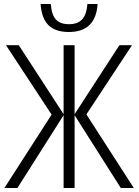

<svg xmlns="http://www.w3.org/2000/svg" viewBox="-20 -940 697 960"><path d="M10 -714H74L298 -369V-714H353V-369L577 -714H640L412 -368L649 0H584L353 -364V0H298V-364L67 0H2L238 -367ZM324 -780Q257 -780 222.5 -814Q188 -848 183 -920H234Q238 -866 259.5 -842.5Q281 -819 325 -819Q368 -819 390.5 -843Q413 -867 417 -920H468Q459 -780 324 -780Z"/></svg>

Font: Noto Sans Display Light Narrow
Style: Regular
Weight: 300
Width: 4
Designer: Monotype Design team
Foundry: Monotype Imaging Inc.
Version: Version 1.000